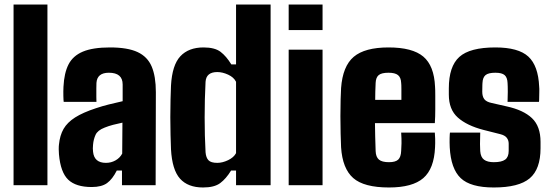

<svg xmlns="http://www.w3.org/2000/svg" viewBox="-20 -820 2453 850"><path d="M40 0V-800H190V0Z M386 8Q316 8 282 -24.5Q248 -57 241 -137Q240 -145 240 -159Q240 -173 241 -180Q245 -221 261.5 -249.5Q278 -278 312.5 -300Q347 -322 405 -341Q435 -351 461.5 -357.5Q488 -364 523 -372V-446Q523 -498 462 -498Q410 -498 407 -453Q407 -448 406.5 -428.5Q406 -409 406.5 -390.5Q407 -372 407 -369H262Q261 -375 260.5 -395.5Q260 -416 261 -436Q264 -497 283.5 -535Q303 -573 347 -591.5Q391 -610 467 -610Q545 -610 589 -589.5Q633 -569 651.5 -525.5Q670 -482 670 -412L669 0H520V-65H497Q478 -27 454 -9.5Q430 8 386 8ZM449 -99Q472 -99 491.5 -110Q511 -121 521 -140L522 -277Q502 -273 481 -267.5Q460 -262 443 -255Q412 -243 403 -223Q394 -203 392 -180Q391 -167 391 -163Q391 -159 392 -148Q397 -99 449 -99Z M1025 -800H1178V0H1025V-65H1003Q981 -29 955 -9.5Q929 10 879 10Q812 10 777 -29Q742 -68 737 -159Q736 -185 735 -222.5Q734 -260 734 -301.5Q734 -343 735 -380Q736 -417 737 -441Q742 -532 778.5 -571Q815 -610 881 -610Q931 -610 956.5 -590.5Q982 -571 1004 -535H1025ZM942 -99Q965 -99 990 -111Q1015 -123 1025 -142V-458Q1015 -478 990 -489.5Q965 -501 942 -501Q893 -501 890 -458Q886 -382 886 -300Q886 -218 890 -146Q892 -122 903 -110.5Q914 -99 942 -99Z M1258 -687V-800H1408V-687ZM1258 0V-600H1408V0Z M1756 -233H1905Q1906 -227 1906.5 -206Q1907 -185 1906 -168Q1902 -73 1854 -31.5Q1806 10 1702 10Q1591 10 1543.5 -32Q1496 -74 1490 -168Q1489 -191 1488 -228Q1487 -265 1487 -305.5Q1487 -346 1488 -380Q1489 -414 1490 -430Q1497 -527 1546 -568.5Q1595 -610 1700 -610Q1806 -610 1854 -569.5Q1902 -529 1906 -436Q1907 -424 1907 -396.5Q1907 -369 1907 -336Q1907 -303 1905 -275H1640Q1640 -246 1641 -216Q1642 -186 1643 -151Q1644 -125 1657.5 -113.5Q1671 -102 1702 -102Q1731 -102 1743 -113.5Q1755 -125 1756 -152Q1757 -167 1757.5 -185.5Q1758 -204 1756 -233ZM1700 -498Q1669 -498 1656.5 -487.5Q1644 -477 1643 -453Q1642 -433 1641.5 -414Q1641 -395 1641 -378H1757Q1757 -404 1757 -425Q1757 -446 1756 -453Q1755 -477 1742 -487.5Q1729 -498 1700 -498Z M2166 10Q2063 10 2019.5 -31.5Q1976 -73 1971 -168Q1970 -190 1970.5 -209Q1971 -228 1972 -233H2106Q2105 -200 2105 -182.5Q2105 -165 2106 -151Q2108 -124 2123 -113Q2138 -102 2166 -102Q2201 -102 2216.5 -113.5Q2232 -125 2232 -152V-184Q2232 -199 2223.5 -210Q2215 -221 2195 -226L2120 -245Q2047 -264 2007 -299.5Q1967 -335 1967 -401V-429Q1967 -526 2013.5 -568Q2060 -610 2173 -610Q2275 -610 2319 -569.5Q2363 -529 2367 -436Q2368 -428 2367.5 -413.5Q2367 -399 2367 -386Q2367 -373 2366 -369H2227Q2228 -386 2228 -413Q2228 -440 2227 -453Q2226 -477 2214 -487.5Q2202 -498 2173 -498Q2142 -498 2129.5 -487.5Q2117 -477 2116 -453Q2116 -452 2115.5 -444.5Q2115 -437 2115 -414Q2115 -393 2124 -381Q2133 -369 2157 -364L2223 -349Q2297 -333 2335 -297Q2373 -261 2373 -192V-164Q2373 -71 2325 -30.5Q2277 10 2166 10Z"/></svg>

Font: Big Shoulders Text Black
Style: Regular
Weight: 900
Designer: Patric King
Foundry: XO Type Co
Version: Version 1.000; ttfautohint (v1.8.2)